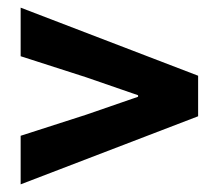

<svg xmlns="http://www.w3.org/2000/svg" viewBox="-20 -583 572 502"><path d="M34 -101 498 -279V-385L34 -563V-436L205 -381L341 -334V-330L205 -283L34 -228Z"/></svg>

Font: DAIFUKU Sans
Style: Bold
Weight: 700
Designer: Original font ‘Source Han Sans JP’ : Paul D. Hunt
Foundry: Daifuku
Version: Version 1.000